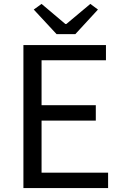

<svg xmlns="http://www.w3.org/2000/svg" viewBox="-20 -964 628 984"><path d="M100 -733H523V-655H193V-425H471V-346H193V-79H534V0H100ZM153 -915 193 -944 315 -841H320L443 -944L482 -915L366 -789H270Z"/></svg>

Font: Source Han Sans K Regular
Style: Regular
Weight: 400
Designer: Ryoko NISHIZUKA  (kana & ideographs); Paul D. Hunt (Latin, Greek & Cyrillic); Wenlong ZHANG  (bopomofo); Sandoll Communi
Foundry: Adobe Systems Incorporated
Version: Version 1.00 July 18, 2014, initial release